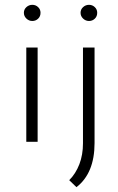

<svg xmlns="http://www.w3.org/2000/svg" viewBox="-20 -588 489 796"><path d="M136 -391V0H89V-391ZM114 -568Q128 -568 138 -558.5Q148 -549 148 -535Q148 -520 138 -510.5Q128 -501 114 -501Q100 -501 89.5 -511Q79 -521 79 -535Q79 -549 89.5 -558.5Q100 -568 114 -568ZM267 159Q294 132 309 93Q324 54 324 6V-391H372V5Q372 130 297 188ZM349 -568Q363 -568 373 -558.5Q383 -549 383 -535Q383 -520 373 -510.5Q363 -501 349 -501Q335 -501 324.5 -511Q314 -521 314 -535Q314 -549 324.5 -558.5Q335 -568 349 -568Z"/></svg>

Font: Josefin Sans Light
Style: Regular
Weight: 300
Designer: Santiago Orozco
Foundry: Typemade
Version: Version 2.000